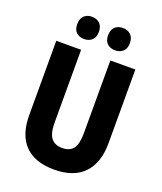

<svg xmlns="http://www.w3.org/2000/svg" viewBox="-166 -1026 961 1141"><g transform="rotate(20 314.5 -455.5)"><path d="M565 -247Q565 -124 501 -57Q437 10 313 10Q192 10 128.5 -54.5Q65 -119 65 -244V-714H222V-254Q222 -185 245.5 -156Q269 -127 315 -127Q363 -127 385 -156.5Q407 -186 407 -255V-714H565ZM148 -850Q148 -885 167 -903Q186 -921 216 -921Q247 -921 266 -902.5Q285 -884 285 -850Q285 -816 266 -798Q247 -780 216 -780Q186 -780 167 -797.5Q148 -815 148 -850ZM343 -850Q343 -885 362 -903Q381 -921 412 -921Q443 -921 462 -902.5Q481 -884 481 -850Q481 -816 462 -798Q443 -780 412 -780Q381 -780 362 -798Q343 -816 343 -850Z"/></g></svg>

Font: Noto Sans Arabic Cond ExtBd
Style: Regular
Weight: 800
Width: 3
Designer: Monotype Design Team, Nadine Chahine, Nizar Qandah and Khaled Hosny
Foundry: Monotype Imaging Inc.
Version: Version 2.012; ttfautohint (v1.8.4.7-5d5b)